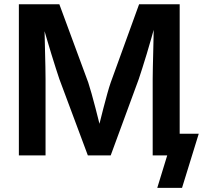

<svg xmlns="http://www.w3.org/2000/svg" viewBox="-20 -748 977 924"><path d="M70.8 0V-727.5H265.6L404.8 -350.6Q411.6 -330.1 420.7 -297.6Q429.7 -265.1 439.5 -228Q449.2 -190.9 457.8 -155.8Q466.3 -120.6 472.2 -93.8H444.8Q450.7 -119.6 459.2 -154.5Q467.8 -189.5 477.5 -226.8Q487.3 -264.2 496.3 -296.9Q505.4 -329.6 512.7 -350.6L649.4 -727.5H844.7V0H714.8V-367.7Q714.8 -391.1 715.6 -424.1Q716.3 -457 717.3 -494.6Q718.3 -532.2 719 -570.6Q719.7 -608.9 720.2 -643.6H730.5Q720.2 -605.5 708.7 -565.4Q697.3 -525.4 686 -488Q674.8 -450.7 664.8 -419.7Q654.8 -388.7 647.9 -367.7L512.7 0H402.8L265.6 -367.7Q258.8 -388.2 248.8 -418.9Q238.8 -449.7 227.5 -486.8Q216.3 -523.9 204.3 -564.2Q192.4 -604.5 181.2 -643.6H193.4Q194.3 -610.8 195.1 -573Q195.8 -535.2 196.8 -497.3Q197.8 -459.5 198.5 -425.8Q199.2 -392.1 199.2 -367.7V0ZM736.8 156.2 784.7 0H747.6V-104.5H936.5L856 156.2Z"/></svg>

Font: Inter 17pt SemiBold
Style: Regular
Weight: 600
Version: Version 4.001;git-66647c0bb